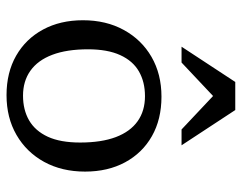

<svg xmlns="http://www.w3.org/2000/svg" viewBox="-96 -634 740 588"><g transform="rotate(90 274.0 -340.0)"><path d="M273 -40.5Q316.5 -40.5 348.8 -59.2Q381 -78 398.8 -116.5Q416.5 -155 416.5 -215.5Q416.5 -280.5 399.8 -324.8Q383 -369 351.2 -391.5Q319.5 -414 274.5 -414Q231 -414 198.8 -395.5Q166.5 -377 148.8 -338.2Q131 -299.5 131 -239.5Q131 -174.5 147.8 -130.2Q164.5 -86 196.5 -63.2Q228.5 -40.5 273 -40.5ZM271.5 10Q202 10 150.5 -19.5Q99 -49 70.5 -101.8Q42 -154.5 42 -224Q42 -295 71.8 -349.2Q101.5 -403.5 154.2 -434Q207 -464.5 276 -464.5Q345.5 -464.5 397 -435.2Q448.5 -406 477 -353.2Q505.5 -300.5 505.5 -230.5Q505.5 -159.5 475.8 -105.2Q446 -51 393.2 -20.5Q340.5 10 271.5 10ZM123 -526 231 -690.5H317L425 -526H376.5L265 -631H283L171.5 -526Z"/></g></svg>

Font: Newsreader
Style: Regular
Weight: 400
Designer: Hugues Gentile
Foundry: Production Type
Version: Version 1.003